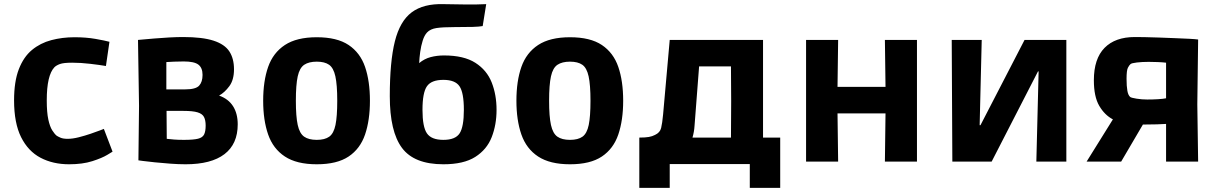

<svg xmlns="http://www.w3.org/2000/svg" viewBox="-20 -781 5885 928"><path d="M314 13Q236 13 176 -18.5Q116 -50 82 -118Q48 -186 48 -296Q48 -387 71 -446.5Q94 -506 134.5 -539.5Q175 -573 228 -587Q281 -601 340 -601Q396 -601 441.5 -593Q487 -585 509 -579L492 -462Q463 -467 416.5 -472.5Q370 -478 329 -478Q287 -478 269.5 -471.5Q252 -465 243 -456Q206 -417 206 -296Q206 -238 213.5 -203.5Q221 -169 232.5 -151Q244 -133 254 -125Q260 -121 272.5 -115.5Q285 -110 307 -110Q331 -110 360.5 -117.5Q390 -125 418 -134.5Q446 -144 464 -151Q482 -158 482 -158L524 -48Q524 -48 498.5 -32.5Q473 -17 426 -2Q379 13 314 13Z M877 13Q842 13 802.5 10Q763 7 728 3.5Q693 0 671 -3Q649 -6 649 -6L652 -269L647 -588Q647 -588 669.5 -590Q692 -592 726.5 -595Q761 -598 798.5 -600Q836 -602 865 -602Q958 -602 1012 -584.5Q1066 -567 1088.5 -532.5Q1111 -498 1111 -446Q1111 -395 1088.5 -364.5Q1066 -334 1039 -319Q1084 -303 1106.5 -267.5Q1129 -232 1129 -180Q1129 -85 1065 -36Q1001 13 877 13ZM875 -349Q926 -349 942.5 -367Q959 -385 959 -419Q959 -453 939 -468.5Q919 -484 868 -484Q843 -484 822 -483Q801 -482 784 -481V-349ZM869 -105Q915 -105 937 -110.5Q959 -116 966.5 -131Q974 -146 974 -174Q974 -200 966 -215.5Q958 -231 935 -238Q912 -245 867 -245H785L786 -110Q803 -108 822 -106.5Q841 -105 869 -105Z M1511 13Q1414 13 1357 -24.5Q1300 -62 1276 -131Q1252 -200 1252 -294Q1252 -389 1276 -457.5Q1300 -526 1357 -563.5Q1414 -601 1511 -601Q1609 -601 1665 -563.5Q1721 -526 1744.5 -457.5Q1768 -389 1768 -294Q1768 -200 1744.5 -131Q1721 -62 1665 -24.5Q1609 13 1511 13ZM1511 -105Q1550 -105 1571.5 -120.5Q1593 -136 1601.5 -177Q1610 -218 1610 -294Q1610 -371 1601 -412Q1592 -453 1570.5 -468Q1549 -483 1511 -483Q1473 -483 1450.5 -468Q1428 -453 1419 -412Q1410 -371 1410 -294Q1410 -218 1419 -177Q1428 -136 1450 -120.5Q1472 -105 1511 -105Z M2123 13Q1982 13 1923 -66Q1864 -145 1864 -316Q1864 -483 1888.5 -581Q1913 -679 1970 -721.5Q2027 -764 2124 -761Q2186 -760 2222.5 -759.5Q2259 -759 2283 -759.5Q2307 -760 2330 -761L2313 -655Q2297 -652 2265.5 -651Q2234 -650 2175 -650Q2120 -650 2090 -645.5Q2060 -641 2044 -624Q2031 -610 2023 -584.5Q2015 -559 2011 -530Q2007 -501 2006 -476Q2031 -497 2061.5 -505Q2092 -513 2126 -513Q2222 -513 2277.5 -477.5Q2333 -442 2356.5 -382.5Q2380 -323 2380 -250Q2380 -178 2356.5 -118Q2333 -58 2277 -22.5Q2221 13 2123 13ZM2123 -105Q2181 -105 2201.5 -136.5Q2222 -168 2222 -250Q2222 -333 2201 -364Q2180 -395 2123 -395Q2065 -395 2043.5 -364Q2022 -333 2022 -250Q2022 -168 2043.5 -136.5Q2065 -105 2123 -105Z M2735 13Q2638 13 2581 -24.5Q2524 -62 2500 -131Q2476 -200 2476 -294Q2476 -389 2500 -457.5Q2524 -526 2581 -563.5Q2638 -601 2735 -601Q2833 -601 2889 -563.5Q2945 -526 2968.5 -457.5Q2992 -389 2992 -294Q2992 -200 2968.5 -131Q2945 -62 2889 -24.5Q2833 13 2735 13ZM2735 -105Q2774 -105 2795.5 -120.5Q2817 -136 2825.5 -177Q2834 -218 2834 -294Q2834 -371 2825 -412Q2816 -453 2794.5 -468Q2773 -483 2735 -483Q2697 -483 2674.5 -468Q2652 -453 2643 -412Q2634 -371 2634 -294Q2634 -218 2643 -177Q2652 -136 2674 -120.5Q2696 -105 2735 -105Z M3070 127V-116Q3099 -116 3116 -119Q3133 -122 3146 -129Q3170 -140 3175.5 -162.5Q3181 -185 3185 -228L3217 -588H3668V-116H3751V127H3604V12H3217V127ZM3337 -174Q3336 -158 3333.5 -144Q3331 -130 3327 -116H3513L3514 -292L3513 -460H3359Z M3876 0V-588H4031L4028 -361H4260L4257 -588H4412V0H4257L4260 -233H4028L4031 0Z M4583 0 4580 -588H4725L4715 -176H4719L4932 -588H5134V0H4989L5000 -436H4997L4773 0Z M5232 0 5359 -204Q5319 -225 5293 -269.5Q5267 -314 5267 -393Q5267 -497 5318.5 -549.5Q5370 -602 5465 -602Q5481 -602 5512.5 -601.5Q5544 -601 5583 -599.5Q5622 -598 5660.5 -596.5Q5699 -595 5728.5 -593.5Q5758 -592 5771 -590L5767 -276L5771 0H5616V-182Q5599 -181 5572 -180Q5545 -179 5504 -179L5399 0ZM5525 -300Q5551 -300 5576.5 -301.5Q5602 -303 5616 -306V-478Q5600 -480 5576 -481Q5552 -482 5532 -482Q5501 -482 5475 -479Q5449 -476 5444 -471Q5438 -466 5431.5 -453.5Q5425 -441 5425 -400Q5425 -364 5429 -342Q5433 -320 5443 -312Q5449 -308 5474 -304Q5499 -300 5525 -300Z"/></svg>

Font: Ruda SemiBold
Style: Bold
Weight: 900
Designer: Mariela Monsalve and Angelina Sanchez
Foundry: Mariela Monsalve and Angelina Sanchez
Version: Version 2.000